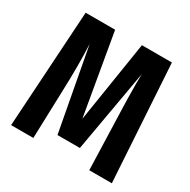

<svg xmlns="http://www.w3.org/2000/svg" viewBox="-156 -839 977 987"><g transform="rotate(30 333.0 -346.0)"><path d="M632 0H498L489 -284L487 -345Q486 -376 485 -417Q484 -458 484 -507L485 -564L399 -75H266L175 -564Q178 -498 178 -433Q178 -359 175 -281L166 0H34L77 -692H252L335 -211L411 -692H589Z"/></g></svg>

Font: Fira Sans Extra Condensed SemiBold
Style: Regular
Weight: 600
Width: 1
Designer: Carrois Corporate & Edenspiekermann AG
Foundry: Carrois Corporate GbR & Edenspiekermann AG
Version: Version 4.203